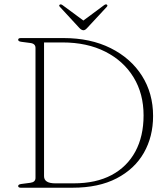

<svg xmlns="http://www.w3.org/2000/svg" viewBox="-20 -878 788 898"><path d="M65 -8Q65 -15.5 79.5 -17.5L121.5 -23Q146 -26 146 -46V-654Q146 -674 121.5 -677L79.5 -682.5Q65 -684.5 65 -692Q65 -700 77.5 -700H277Q403 -700 497.2 -653Q591.5 -606 643.8 -523.8Q696 -441.5 696 -335.5Q696 -239 652.8 -163.2Q609.5 -87.5 525.5 -43.8Q441.5 0 318.5 0H77.5Q65 0 65 -8ZM325 -20.5Q429 -20.5 501.8 -59.2Q574.5 -98 613 -169.2Q651.5 -240.5 651.5 -338.5Q651.5 -439.5 604.8 -516.2Q558 -593 472.8 -636.2Q387.5 -679.5 272 -679.5H186V-54Q186 -20.5 238.5 -20.5ZM388.5 -748Q378.5 -736.5 370.5 -736.5Q361 -736.5 350.5 -748L260.5 -845.5Q253.5 -852.5 260 -856.5Q264.5 -859.5 272.5 -854L370 -782L467 -854Q475 -859.5 479.5 -856.5Q485.5 -852.5 479 -845.5Z"/></svg>

Font: Fraunces 9pt S000 Thin
Style: Regular
Weight: 100
Version: Version 1.000; ttfautohint (v1.8.3)